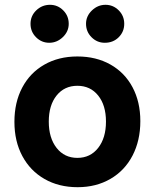

<svg xmlns="http://www.w3.org/2000/svg" viewBox="-20 -764 644 799"><path d="M40 -257Q40 -338 72.5 -399.5Q105 -461 164.5 -495Q224 -529 302 -529Q380 -529 439.5 -495.5Q499 -462 531.5 -401Q564 -340 564 -260Q564 -179 531.5 -116.5Q499 -54 439.5 -19.5Q380 15 303 15Q225 15 165.5 -19Q106 -53 73 -114.5Q40 -176 40 -257ZM421 -258Q421 -326 388.5 -366.5Q356 -407 302 -407Q248 -407 215.5 -366.5Q183 -326 183 -258Q183 -190 215.5 -148.5Q248 -107 302 -107Q356 -107 388.5 -148.5Q421 -190 421 -258ZM107 -665Q107 -698 131 -721Q155 -744 188 -744Q220 -744 243 -721Q266 -698 266 -665Q266 -633 241.5 -609.5Q217 -586 185 -586Q153 -586 130 -609Q107 -632 107 -665ZM338 -665Q338 -697 362.5 -720.5Q387 -744 419 -744Q451 -744 474 -721Q497 -698 497 -665Q497 -632 474 -609Q451 -586 416 -586Q384 -586 361 -609Q338 -632 338 -665Z"/></svg>

Font: Secular One
Style: Regular
Weight: 400
Designer: Michal Sahar
Foundry: Hagilda
Version: Version 1.000